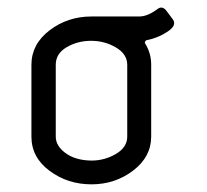

<svg xmlns="http://www.w3.org/2000/svg" viewBox="-20 -481 540 501"><path d="M312 -124.5V-312Q312 -339.8 282.5 -357.2Q252.9 -374.5 217.8 -374.5Q182.6 -374.5 154.1 -357.9Q125.5 -341.3 125.5 -312V-124.5Q125.5 -100.6 150.4 -82Q176.3 -62.5 218.8 -62Q252.9 -62 282.5 -79.3Q312 -96.7 312 -124.5ZM374.5 -312V-124.5Q374.5 -71.8 327.4 -35.9Q280.3 0 218.8 0Q156.7 0 109.4 -35.2Q62 -70.3 62 -124.5V-312Q62 -365.7 109.4 -401.9Q156.7 -438 218.8 -438H343.3Q365.2 -438 391.1 -457.5Q403.3 -466.8 414.1 -453.1L431.6 -429.7Q440.9 -415 419.9 -400.4Q395 -382.8 364.3 -376.5Q361.3 -376.5 359.1 -373.3Q356.9 -370.1 358.9 -367.2Q374.5 -342.3 374.5 -312Z"/></svg>

Font: GOSTRUS
Style: type_B
Weight: 400
Designer: Юрий и Татьяна Кривогуз
Version: Version 02.00